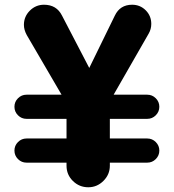

<svg xmlns="http://www.w3.org/2000/svg" viewBox="-20 -783 735 811"><path d="M353 8Q315 8 288 -18.5Q261 -45 261 -83V-96H92Q71 -96 56 -111Q41 -126 41 -147Q41 -168 56 -183Q71 -198 92 -198H261V-281H92Q71 -281 56 -296Q41 -311 41 -332Q41 -353 56 -368Q71 -383 92 -383H240L93 -635Q81 -657 81 -678Q81 -713 106 -738Q131 -763 166 -763Q219 -763 242 -717L357 -496L465 -717Q487 -763 538 -763Q572 -763 595.5 -739.5Q619 -716 619 -682Q619 -660 608 -641L460 -383H602Q623 -383 638 -368Q653 -353 653 -332Q653 -311 638 -296Q623 -281 602 -281H444V-198H602Q623 -198 638 -183Q653 -168 653 -147Q653 -126 638 -111Q623 -96 602 -96H444V-83Q444 -46 417 -19Q390 8 353 8Z"/></svg>

Font: Jellee Roman
Style: Regular
Weight: 400
Designer: Alfredo Marco Pradil
Foundry: Alfredo Marco Pradil
Version: Version 1.016;PS 001.016;hotconv 1.0.88;makeotf.lib2.5.64775